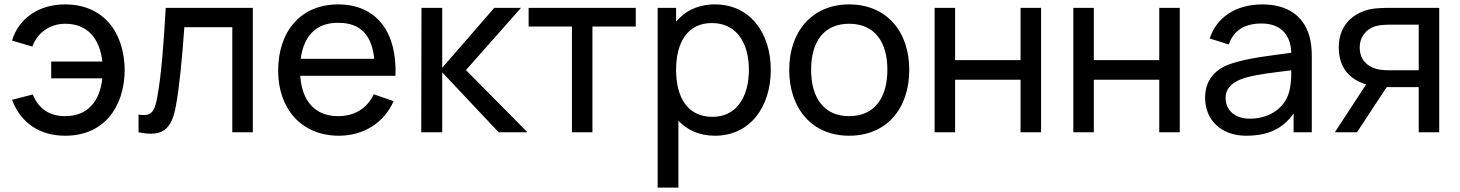

<svg xmlns="http://www.w3.org/2000/svg" viewBox="-20 -598 6599 868"><path d="M274 -578.1C156.2 -578.1 64.6 -515.6 34.4 -414.6L126 -387.5C150 -452.1 207.3 -490.6 275 -490.6C378.1 -490.6 431.3 -420.8 442.7 -319.8H211.5V-243.8H442.7C431.3 -139.6 376 -72.9 275 -72.9C202.1 -72.9 154.2 -107.3 128.1 -170.8L34.4 -146.9C74 -41.7 159.4 15.6 275 15.6C446.9 15.6 541.7 -109.4 543.8 -281.2C541.7 -457.3 443.8 -578.1 274 -578.1Z M729.2 -562.5C719.8 -395.8 709.4 -261.5 691.7 -162.5C680.2 -99 668.8 -68.8 606.3 -80.2V0C716.7 22.9 756.3 -14.6 775 -118.8C790.6 -201 802.1 -321.9 813.5 -475H1030.2V0H1122.9V-562.5Z M1337.5 -255.2H1767.7C1776 -445.8 1687.5 -578.1 1508.3 -578.1C1340.6 -578.1 1237.5 -457.3 1237.5 -278.1C1237.5 -107.3 1341.7 15.6 1512.5 15.6C1620.8 15.6 1715.6 -40.6 1759.4 -140.6L1669.8 -171.9C1638.5 -106.3 1581.3 -72.9 1508.3 -72.9C1403.1 -72.9 1344.8 -142.7 1337.5 -255.2ZM1508.3 -494.8C1613.5 -495.8 1661.5 -434.4 1671.9 -332.3H1339.6C1352.1 -430.2 1405.2 -495.8 1508.3 -494.8Z M1884.4 0H1979.2V-270.8L2234.4 0H2364.6L2086.5 -281.2L2335.4 -562.5H2214.6L1979.2 -291.7V-562.5H1885.4Z M2854.2 -562.5H2369.8V-478.1H2565.6V0H2658.3V-478.1H2854.2Z M3212.5 -578.1C3136.5 -578.1 3077.1 -549 3036.5 -500V-562.5H2953.1V250H3046.9V-52.1C3087.5 -9.4 3142.7 15.6 3212.5 15.6C3369.8 15.6 3464.6 -113.5 3464.6 -282.3C3464.6 -451 3368.8 -578.1 3212.5 -578.1ZM3201 -69.8C3087.5 -69.8 3036.5 -158.3 3036.5 -282.3C3036.5 -406.3 3088.5 -493.8 3197.9 -493.8C3312.5 -493.8 3365.6 -401 3365.6 -282.3C3365.6 -162.5 3311.5 -69.8 3201 -69.8Z M3818.8 15.6C3986.5 15.6 4090.6 -105.2 4090.6 -282.3C4090.6 -456.3 3987.5 -578.1 3818.8 -578.1C3654.2 -578.1 3547.9 -458.3 3547.9 -282.3C3547.9 -107.3 3651 15.6 3818.8 15.6ZM3991.7 -282.3C3991.7 -158.3 3935.4 -72.9 3818.8 -72.9C3705.2 -72.9 3646.9 -155.2 3646.9 -282.3C3646.9 -405.2 3701 -490.6 3818.8 -490.6C3934.4 -490.6 3991.7 -408.3 3991.7 -282.3Z M4593.8 -562.5V-326H4297.9V-562.5H4205.2V0H4297.9V-237.5H4593.8V0H4686.5V-562.5Z M5220.8 -562.5V-326H4925V-562.5H4832.3V0H4925V-237.5H5220.8V0H5313.5V-562.5Z M5910.4 0V-343.8C5910.4 -378.1 5907.3 -408.3 5899 -436.5C5871.9 -528.1 5797.9 -578.1 5687.5 -578.1C5564.6 -578.1 5479.2 -517.7 5449 -424L5535.4 -396.9C5557.3 -464.6 5612.5 -491.7 5683.3 -491.7C5763.5 -491.7 5814.6 -447.9 5817.7 -359.4C5718.8 -345.8 5627.1 -336.5 5550 -311.5C5469.8 -286.5 5428.1 -232.3 5428.1 -156.2C5428.1 -52.1 5504.2 15.6 5613.5 15.6C5711.5 15.6 5780.2 -15.6 5828.1 -85.4V0ZM5795.8 -151C5765.6 -94.8 5704.2 -61.5 5630.2 -61.5C5562.5 -61.5 5520.8 -100 5520.8 -155.2C5520.8 -203.1 5557.3 -231.3 5611.5 -246.9C5671.9 -263.5 5730.2 -268.8 5817.7 -280.2C5817.7 -246.9 5816.7 -189.6 5795.8 -151Z M6266.7 -562.5C6235.4 -562.5 6194.8 -561.5 6168.8 -555.2C6087.5 -534.4 6032.3 -477.1 6032.3 -383.3C6032.3 -292.7 6081.2 -238.5 6156.2 -216.7L6014.6 0H6114.6L6249 -204.2H6271.9H6393.8V0H6486.5V-562.5ZM6393.8 -280.2H6265.6C6245.8 -280.2 6220.8 -281.2 6202.1 -286.5C6158.3 -299 6127.1 -330.2 6127.1 -383.3C6127.1 -436.5 6162.5 -468.8 6196.9 -479.2C6217.7 -485.4 6244.8 -486.5 6265.6 -486.5H6393.8Z"/></svg>

Font: Manrope3 Medium
Style: Regular
Weight: 500
Width: 4
Designer: Mikhail Sharanda
Foundry: Mikhail Sharanda
Version: Version 3.000;PS 003.000;hotconv 1.0.88;makeotf.lib2.5.64775